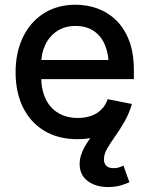

<svg xmlns="http://www.w3.org/2000/svg" viewBox="-20 -568 620 799"><path d="M302.7 11.2Q222.7 11.2 164.8 -23.4Q106.9 -58.1 75.9 -120.8Q44.9 -183.6 44.9 -267.1Q44.9 -350.1 75.7 -413.6Q106.4 -477.1 162.6 -512.7Q218.8 -548.3 293.9 -548.3Q342.3 -548.3 386 -532.5Q429.7 -516.6 463.9 -483.2Q498 -449.7 517.6 -398.2Q537.1 -346.7 537.1 -274.9V-238.8H102.1V-318.4H482.4L432.6 -292.5Q432.6 -342.3 417 -380.1Q401.4 -418 370.4 -439Q339.4 -460 294.4 -460Q249.5 -460 217.3 -438.5Q185.1 -417 168.2 -381.1Q151.4 -345.2 151.4 -302.2V-249.5Q151.4 -194.3 170.2 -155.8Q189 -117.2 223.4 -97.2Q257.8 -77.1 303.7 -77.1Q334.5 -77.1 359.4 -85.9Q384.3 -94.7 401.9 -112.3Q419.4 -129.9 428.2 -155.3L528.8 -135.3Q516.6 -91.8 485.4 -58.6Q454.1 -25.4 407.7 -7.1Q361.3 11.2 302.7 11.2ZM430.2 210.4Q378.9 210.4 345.2 185.5Q311.5 160.6 311.5 114.3Q311.5 96.2 316.7 79.3Q321.8 62.5 330.8 45.9Q339.8 29.3 351.8 12.5Q363.8 -4.4 378.4 -22.5L528.8 -135.3Q517.1 -94.7 497.8 -61.3Q478.5 -27.8 459 -0.5Q439.5 26.9 426 50.3Q412.6 73.7 412.6 94.7Q412.6 112.3 422.4 122.1Q432.1 131.8 453.1 131.8Q464.8 131.8 474.9 128.7Q484.9 125.5 493.7 121.1L518.6 190.4Q502.9 197.8 480.5 204.1Q458 210.4 430.2 210.4Z"/></svg>

Font: Inter 17pt Medium
Style: Regular
Weight: 500
Version: Version 4.001;git-66647c0bb